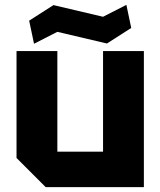

<svg xmlns="http://www.w3.org/2000/svg" viewBox="-20 -770 660 790"><path d="M572 -560V0H168L48 -120V-560H216V-146H404V-560ZM120 -590 100 -685 200 -749 404 -701 500 -750 520 -655 420 -591 216 -639Z"/></svg>

Font: Tektur
Style: Bold
Weight: 700
Designer: Adam Jagosz
Foundry: Adam Jagosz
Version: Version 1.005;gftools[0.9.30]